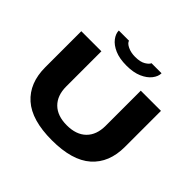

<svg xmlns="http://www.w3.org/2000/svg" viewBox="-202 -1121 1372 1372"><g transform="rotate(45 484.0 -434.5)"><path d="M484 -742Q413 -742 365 -763Q317 -784 292.5 -816.5Q268 -849 268 -881H371Q376 -861 408.5 -845.5Q441 -830 484 -830Q536 -830 565 -848Q594 -866 598 -881H700Q700 -849 675 -816.5Q650 -784 602 -763Q554 -742 484 -742ZM484 12Q280 12 181 -76Q82 -164 82 -324V-688H285V-333Q285 -241 337 -190Q389 -139 484 -139Q579 -139 631 -190Q683 -241 683 -333V-688H887V-324Q887 -164 787.5 -76Q688 12 484 12Z"/></g></svg>

Font: Archivo Expanded ExtraBold
Style: Regular
Weight: 800
Width: 7
Designer: Hector Gatti
Foundry: Omnibus-Type
Version: Version 2.001; ttfautohint (v1.8.3)